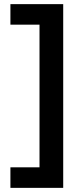

<svg xmlns="http://www.w3.org/2000/svg" viewBox="-20 -739 402 918"><path d="M282.2 159.2H29.8V61H168.9V-621.1H29.8V-719.2H282.2Z"/></svg>

Font: TASA Orbiter Text SemiBold
Style: Regular
Weight: 600
Designer: Weizhong Zhang
Version: Version 1.000;Glyphs 3.1.2 (3151)